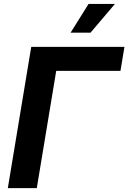

<svg xmlns="http://www.w3.org/2000/svg" viewBox="-20 -969 661 989"><path d="M621 -727.5 600.5 -604.1H269.6L169.5 0H20.3L140.9 -727.5ZM343.7 -800.8 436.2 -948.7H572L446.4 -800.8Z"/></svg>

Font: Inter
Style: Italic
Weight: 400
Italic angle: -9.3988°
Designer: Rasmus Andersson
Foundry: rsms
Version: Version 4.001;git-66647c0bb